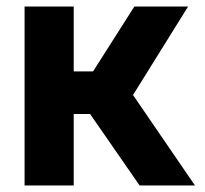

<svg xmlns="http://www.w3.org/2000/svg" viewBox="-20 -566 626 586"><path d="M255 -218H205V0H55V-546H205V-348H264L390 -546H554L386 -276L575 0H406Z"/></svg>

Font: BLUETTI 2.0
Style: Bold
Weight: 700
Designer: Stijn de Vries
Foundry: tokotype
Version: Version 2.005;October 31, 2023;FontCreator 14.0.0.2814 64-bi